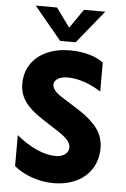

<svg xmlns="http://www.w3.org/2000/svg" viewBox="-60 -935 650 988"><g transform="rotate(5 265.0 -441.0)"><path d="M210 -496Q210 -465 260 -434L347 -379Q413 -337 446.5 -292.5Q480 -248 480 -190Q480 -131 452 -85.5Q424 -40 372.5 -15Q321 10 254 10Q196 10 141.5 -9.5Q87 -29 50 -60V-220Q102 -177 154.5 -153.5Q207 -130 254 -130Q282 -130 301 -143.5Q320 -157 320 -180Q320 -199 304.5 -217Q289 -235 254 -258L166 -315Q105 -355 77.5 -395Q50 -435 50 -486Q50 -543 78.5 -586.5Q107 -630 159.5 -654Q212 -678 280 -678Q336 -678 381.5 -664.5Q427 -651 453 -630V-480Q413 -507 367 -522.5Q321 -538 280 -538Q249 -538 229.5 -526Q210 -514 210 -496ZM225 -722 84 -892H194L265 -794L333 -892H443L305 -722Z"/></g></svg>

Font: Madhuban Bold
Style: Regular
Weight: 700
Designer: jaikishan Patel
Foundry: MagicType
Version: Version 1.000